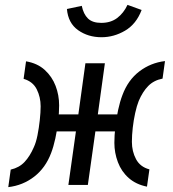

<svg xmlns="http://www.w3.org/2000/svg" viewBox="-20 -760 712 789"><path d="M261 0 292 -220H205L214 -290H302L331 -500H411L382 -290H470L463 -220H372L341 0ZM14 9 24 -63Q59 -71 81 -94.5Q103 -118 119 -155Q128 -174 134 -204Q140 -234 143.5 -266.5Q147 -299 147 -323Q147 -361 131 -393Q115 -425 77 -436L87 -508Q134 -500 164 -472.5Q194 -445 208.5 -407Q223 -369 223 -327Q223 -298 219 -262Q215 -226 207.5 -191.5Q200 -157 190 -131Q167 -70 120.5 -34Q74 2 14 9ZM584 7Q539 -2 509 -28.5Q479 -55 464.5 -93.5Q450 -132 450 -173Q450 -203 454 -238.5Q458 -274 465.5 -308.5Q473 -343 483 -369Q506 -431 552.5 -466.5Q599 -502 658 -509L648 -437Q612 -430 589 -406.5Q566 -383 550 -345Q542 -325 535.5 -295.5Q529 -266 525.5 -235Q522 -204 522 -177Q522 -138 539 -106Q556 -74 594 -64ZM397 -607Q342 -607 301 -636Q260 -665 255 -723L316 -736Q323 -702 341.5 -684Q360 -666 396 -666Q435 -666 461.5 -686Q488 -706 504 -740L562 -719Q540 -661 494 -634Q448 -607 397 -607Z"/></svg>

Font: Finlandica
Style: Italic
Weight: 400
Italic angle: -8°
Designer: Niklas Ekholm, Juho Hiilivirta, Jaakko Suomalainen
Foundry: Helsinki Type Studio
Version: Version 1.064